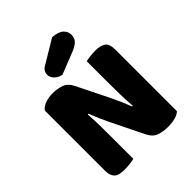

<svg xmlns="http://www.w3.org/2000/svg" viewBox="-235 -989 1134 1134"><g transform="rotate(-45 332.5 -421.5)"><path d="M607 -21Q593 -7 566.5 0.5Q540 8 503 8Q466 8 433 -3Q400 -14 379 -56L280 -258Q265 -289 253 -316.5Q241 -344 227 -380L221 -379Q225 -325 225.5 -269Q226 -213 226 -159V-4Q215 -1 192.5 2Q170 5 148 5Q126 5 109 2Q92 -1 81 -10Q70 -19 64 -34.5Q58 -50 58 -75V-575Q72 -595 101 -605Q130 -615 163 -615Q200 -615 233.5 -603.5Q267 -592 287 -551L387 -349Q402 -318 414 -290.5Q426 -263 440 -227L445 -228Q441 -282 440 -336Q439 -390 439 -444V-606Q450 -609 472.5 -612Q495 -615 517 -615Q561 -615 584 -599.5Q607 -584 607 -535ZM395 -851Q444 -847 465 -827.5Q486 -808 486 -782Q486 -753 469.5 -736Q453 -719 418 -705L281 -651Q252 -657 234.5 -675Q217 -693 217 -715Q217 -729 224.5 -742Q232 -755 248 -763Z"/></g></svg>

Font: Baloo Bhaijaan
Style: Regular
Weight: 400
Designer: Devika Bhansali and Ek Type
Foundry: Ek Type
Version: Version 1.443;PS 1.000;hotconv 16.6.51;makeotf.lib2.5.65220;